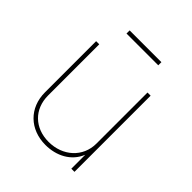

<svg xmlns="http://www.w3.org/2000/svg" viewBox="-194 -835 973 973"><g transform="rotate(45 292.0 -349.0)"><path d="M287.1 7.8C364.3 7.8 436 -27.8 464.8 -100.1V0H487.3V-545.9H464.8V-179.7C464.8 -84 388.7 -14.6 287.1 -14.6C188 -14.6 119.1 -80.6 119.1 -179.7V-545.9H96.7V-179.7C96.7 -67.9 175.3 7.8 287.1 7.8ZM405.8 -704.6H178.2V-682.1H405.8Z"/></g></svg>

Font: Raveo Thin
Style: Regular
Weight: 100
Designer: Jakub Foglar, Rasmus Andersson (Inter)
Foundry: Jakubfoglar.com
Version: Version 1.100;Glyphs 3.2.3 (3260)